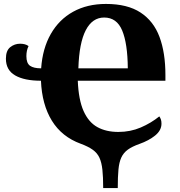

<svg xmlns="http://www.w3.org/2000/svg" viewBox="-20 -745 915 975"><path d="M504 210Q504 154 500 117Q496 80 485 56Q474 32 451 15.5Q428 -1 390 -15Q294 -50 243.5 -132Q193 -214 188 -335Q104 -335 57 -362Q10 -389 10 -447Q10 -488 32 -505.5Q54 -523 82 -523Q109 -523 125 -511Q114 -489 114 -460Q114 -424 132.5 -411Q151 -398 189 -398Q196 -499 238 -572.5Q280 -646 351.5 -685.5Q423 -725 518 -725Q627 -725 693.5 -681.5Q760 -638 790 -557.5Q820 -477 820 -364V-335H375Q379 -238 404.5 -181Q430 -124 474.5 -99.5Q519 -75 581 -75Q642 -75 694.5 -97.5Q747 -120 789 -154Q794 -147 797 -138.5Q800 -130 800 -117Q800 -83 768 -57Q736 -31 688 -14Q651 -1 629 15Q607 31 596 55Q585 79 581.5 116Q578 153 578 210ZM629 -398Q628 -524 600.5 -590Q573 -656 509 -656Q449 -656 415.5 -591.5Q382 -527 378 -398Z"/></svg>

Font: Noto Serif ExtraBold
Style: Regular
Weight: 800
Designer: Monotype Design Team
Foundry: Monotype Imaging Inc.
Version: Version 2.014